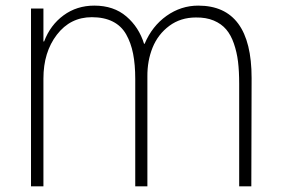

<svg xmlns="http://www.w3.org/2000/svg" viewBox="-20 -660 996 680"><path d="M871.1 -383.8 870.1 0H827.1V-363.8Q827.1 -407.7 823 -441.7Q818.8 -475.6 808.3 -505.9Q797.9 -536.1 781 -555.9Q764.2 -575.7 737.1 -587.2Q710 -598.6 673.8 -598.1Q619.6 -598.1 579.6 -568.4Q539.6 -538.6 520.5 -491.7Q501.5 -444.8 502 -389.2V0H459V-379.9Q459 -431.2 451.4 -469.7Q443.8 -508.3 426.8 -538.3Q409.7 -568.4 379.2 -583.7Q348.6 -599.1 305.2 -599.1Q229 -599.1 181.4 -537.1Q133.8 -475.1 133.8 -381.8V0H89.8V-629.9H133.8V-513.2H136.2Q158.2 -571.3 205.1 -605.7Q252 -640.1 314 -640.1Q382.8 -640.1 427.5 -601.8Q472.2 -563.5 490.2 -504.9H492.2Q518.6 -567.4 569.8 -603.8Q621.1 -640.1 682.1 -640.1Q871.1 -640.1 871.1 -383.8Z"/></svg>

Font: Sinkin Sans 200 X Light
Style: Regular
Weight: 200
Designer: Keith Bates
Foundry: K-Type
Version: Sinkin Sans (version 1.0)  by Keith Bates   •   © 2014   www